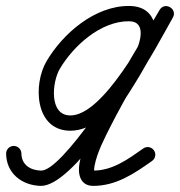

<svg xmlns="http://www.w3.org/2000/svg" viewBox="-45 -583 589 628"><path d="M-25 -80.4C-25 -80.4 -25 -80.4 -25 -80.4C-24.2 -15.9 26.5 23.3 87.9 25C192.5 27.8 391.9 -296.5 439.7 -384C476.4 -451.1 482 -562.6 377.9 -563.5C266 -564.5 161.1 -474.2 107.2 -382.7C62.4 -306.7 69 -155.7 185.1 -155.4C330 -155 460.4 -420.3 520.3 -525.4C528.5 -539.8 521.9 -553.2 511.1 -559.4C500.3 -565.7 485.4 -564.7 477 -550.4C414 -442.6 347.9 -336.5 289.4 -226.1C260.9 -172.2 226 -109.9 215 -49.2C208.8 -15.1 216.4 25 260 25C335 25 393.8 -15.1 452.4 -56.6C463.7 -64.6 466.4 -80.2 458.4 -91.4C450.4 -102.7 434.8 -105.4 423.6 -97.4C423.6 -97.4 423.6 -97.4 423.6 -97.4C374.2 -62.5 323.3 -25 260 -25C258.7 -25 261.7 -23.1 262.7 -22.3C264.3 -21.1 262.6 -26.3 262.7 -28.4C263.2 -32.3 263.7 -36.2 264.1 -40.1C272.9 -86 297.7 -132.6 318.7 -174C323.8 -183.7 328.7 -193.2 333.6 -202.7C391.7 -312.5 457.5 -418 520.2 -525.2C528.6 -539.5 521.8 -552.9 511 -559.2C500.1 -565.5 485.1 -564.6 476.9 -550.2C432 -471.4 293.1 -205.1 185.2 -205.4C113.6 -205.6 126.1 -316.3 150.3 -357.3C194.8 -432.8 284.1 -514.3 377.4 -513.5C436.5 -513 412.9 -439.2 395.8 -408C360.5 -343.3 158.1 -23.1 89.2 -25C54.7 -25.9 25.4 -43.7 25 -81C24.8 -94.8 13.5 -105.8 -0.3 -105.7C-14.1 -105.5 -25.2 -94.2 -25 -80.4Z"/></svg>

Font: FRB American Cursive Guidelines Arrows Semibold
Style: Italic
Weight: 600
Italic angle: -25°
Version: Version 2.0;Modular Font Editor K font №1